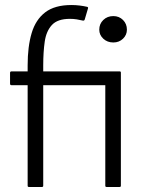

<svg xmlns="http://www.w3.org/2000/svg" viewBox="-20 -824 585 764"><path d="M90 -85V-485H26Q20 -485 20 -491V-534Q20 -540 26 -540H90V-564Q90 -639 106 -692.5Q122 -746 160 -775Q198 -804 264 -804Q281 -804 297 -802Q313 -800 326 -797Q332 -796 330 -790L317 -746Q315 -741 310 -742Q298 -745 285 -747Q272 -749 258 -749Q209 -749 186.5 -724.5Q164 -700 158 -658.5Q152 -617 152 -564V-540H456Q461 -540 461 -535V-85Q461 -80 456 -80H404Q399 -80 399 -85V-485H152V-85Q152 -80 147 -80H95Q90 -80 90 -85ZM431 -655Q407 -655 391 -670Q375 -685 375 -706Q375 -729 391 -744.5Q407 -760 431 -760Q454 -760 469.5 -744.5Q485 -729 485 -706Q485 -685 469.5 -670Q454 -655 431 -655Z"/></svg>

Font: Gowun Dodum
Style: Regular
Weight: 400
Designer: Yanghee Ryu
Foundry: Yanghee Ryu
Version: Version 2.000